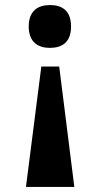

<svg xmlns="http://www.w3.org/2000/svg" viewBox="-20 -562 398 762"><path d="M178 -542C133 -542 94 -521 94 -457C94 -393 133 -372 178 -372C225 -372 262 -393 262 -457C262 -521 225 -542 178 -542ZM215 -298H144L83 180H275Z"/></svg>

Font: Noto Serif Ethiopic Condensed Black
Style: Regular
Weight: 900
Width: 3
Designer: Monotype Design Team
Foundry: Monotype Imaging Inc.
Version: Version 2.102